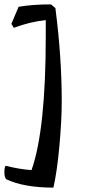

<svg xmlns="http://www.w3.org/2000/svg" viewBox="-20 -770 387 877"><path d="M224 87Q90 87 9 49Q0 40 0 16.5Q0 -7 6 -13Q67 3 124 7Q189 -177 189 -605V-678Q118 -671 43 -643L32 -661L65 -739Q129 -750 213 -750L233 -733Q262 -509 262 -308Q262 -222 251.5 -105Q241 12 224 87Z"/></svg>

Font: Julee
Style: Regular
Weight: 400
Version: Version 1.001